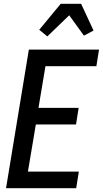

<svg xmlns="http://www.w3.org/2000/svg" viewBox="-20 -998 545 1018"><path d="M12 0 133 -735H505L491 -647H221L184 -426H397L383 -338H170L128 -88H398L384 0ZM231 -805 188 -840 302 -978H410L476 -836L425 -809L347 -917Z"/></svg>

Font: Iosevka SS18 Semibold
Style: Italic
Weight: 600
Italic angle: -9°
Monospace: yes
Designer: Belleve Invis
Foundry: Belleve Invis
Version: Version 25.1.1; ttfautohint (v1.8.4)